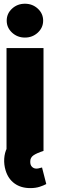

<svg xmlns="http://www.w3.org/2000/svg" viewBox="-20 -801 326 1019"><path d="M14.6 0V-545.9H210.9V0ZM140.6 197.3Q91.3 197.3 57.4 172.9Q23.4 148.4 9.8 103.5Q0.5 72.8 2.4 41.3Q4.4 9.8 16.6 -14.6Q28.8 -39.1 49.8 -47.9L210.9 0Q176.8 10.7 158.4 22.9Q140.1 35.2 140.6 56.6Q140.1 74.7 149.7 84.2Q159.2 93.8 172.9 93.8Q182.6 93.8 189.5 91.3Q196.3 88.9 203.1 87.9L225.6 175.8Q211.4 183.6 190.2 190.4Q168.9 197.3 140.6 197.3ZM112.3 -601.6Q72.3 -601.6 43.9 -627.9Q15.6 -654.3 15.6 -691.4Q15.6 -729 43.9 -755.1Q72.3 -781.2 112.3 -781.2Q152.3 -781.2 180.7 -755.1Q209 -729 209 -691.4Q209 -654.3 180.7 -627.9Q152.3 -601.6 112.3 -601.6Z"/></svg>

Font: Inter Tight Black
Style: Regular
Weight: 900
Designer: Rasmus Andersson
Foundry: rsms
Version: Version 3.004; ttfautohint (v1.8.4.7-5d5b)